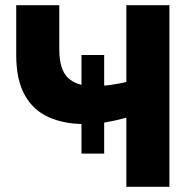

<svg xmlns="http://www.w3.org/2000/svg" viewBox="-20 -720 756 740"><path d="M294 -128V-508H381.5V-128ZM467 0V-266.5Q426 -255 387.2 -248.5Q348.5 -242 305.5 -242Q225.5 -242 166.2 -269Q107 -296 74.8 -354.8Q42.5 -413.5 42.5 -508.5V-700H208.5V-531Q208.5 -452.5 241.5 -420.5Q274.5 -388.5 337 -388.5Q376.5 -388.5 407 -392.8Q437.5 -397 467 -404V-700H633V0Z"/></svg>

Font: Geologica Roman
Style: Bold
Weight: 700
Designer: Sindre Bremnes, Frode Helland
Foundry: Monokrom Skriftforlag AS
Version: Version 1.010;gftools[0.9.28]